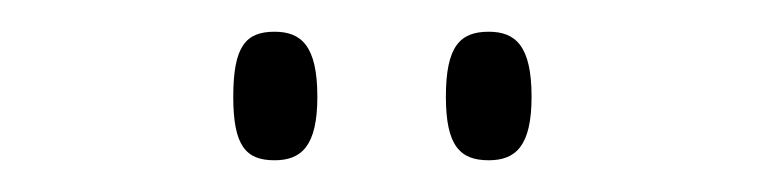

<svg xmlns="http://www.w3.org/2000/svg" viewBox="-20 -758 482 121"><path d="M288 -657C305 -657 315 -666 315 -697C315 -729 305 -738 288 -738C270 -738 261 -729 261 -697C261 -666 270 -657 288 -657ZM153 -657C170 -657 180 -666 180 -697C180 -729 170 -738 153 -738C135 -738 127 -729 127 -697C127 -666 135 -657 153 -657Z"/></svg>

Font: Noto Serif Tamil ExtraCondensed ExtraLight
Style: Regular
Weight: 200
Width: 2
Designer: Indian Type Foundry, Tom Grace, and the Monotype Design Team
Foundry: Monotype Imaging Inc.
Version: Version 2.004